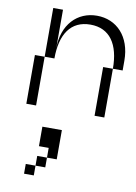

<svg xmlns="http://www.w3.org/2000/svg" viewBox="-93 -560 686 970"><g transform="rotate(10 250.0 -75.0)"><path d="M150 -300V-500H100V-250H150C150 -375 200 -450 300 -450C400 -450 450 -375 450 -250H500V-300C500 -425 425 -500 325 -500C225 -500 150 -425 150 -300ZM50 0H100V-250H50ZM100 350H150V300H100ZM150 300H200V250H150ZM150 200H200V250H250V100H150ZM400 0H450V-250H400Z"/></g></svg>

Font: LS-VG5000 Light Shifted
Style: Regular
Weight: 400
Designer: Justin Bihan, 2021
Foundry: Justin Bihan, 2021
Version: Version 1.000;Glyphs 3.1.2 (3151)